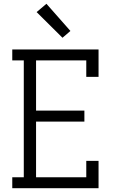

<svg xmlns="http://www.w3.org/2000/svg" viewBox="-20 -997 640 1017"><path d="M45 0V-58H106V-677H45V-735H502V-590H437V-677H171V-411H427V-353H171V-58H437V-145H502V0ZM311 -797 174 -933 226 -977 353 -833Z"/></svg>

Font: Iosevka Slab Light Extended
Style: Regular
Weight: 300
Width: 7
Monospace: yes
Designer: Belleve Invis
Foundry: Belleve Invis
Version: Version 11.1.0; ttfautohint (v1.8.3)